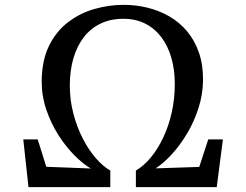

<svg xmlns="http://www.w3.org/2000/svg" viewBox="-20 -772 1016 792"><path d="M97.5 0 76 -197H135.5L171 -84L354.5 -77Q322.5 -95.5 286.8 -131.5Q251 -167.5 220.2 -216Q189.5 -264.5 170.5 -321.2Q151.5 -378 152 -438.5Q153 -524.5 182.8 -584.2Q212.5 -644 261.8 -681.2Q311 -718.5 370.5 -735.2Q430 -752 489.5 -752Q540.5 -752 588.8 -740.2Q637 -728.5 678.8 -704.2Q720.5 -680 751.8 -642.8Q783 -605.5 800.5 -555.2Q818 -505 817.5 -441.5Q817 -383.5 799.2 -327.5Q781.5 -271.5 752.8 -223Q724 -174.5 690 -137Q656 -99.5 622 -77.5L802 -83.5L839 -197H899.5L874 0H540.5V-68.5Q574 -88 603 -123.5Q632 -159 654.2 -206.5Q676.5 -254 688.8 -309.8Q701 -365.5 701 -425.5Q701 -484 687 -533Q673 -582 645.8 -618.2Q618.5 -654.5 579 -674.5Q539.5 -694.5 489 -694.5Q436.5 -694.5 395.5 -675Q354.5 -655.5 326.2 -619.2Q298 -583 283 -532.2Q268 -481.5 268 -419Q268 -359 282.8 -303Q297.5 -247 321.8 -200Q346 -153 375.8 -119Q405.5 -85 435 -68.5V0Z"/></svg>

Font: Merriweather 20pt SemiBold
Style: Regular
Weight: 600
Version: Version 2.100